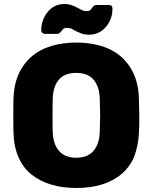

<svg xmlns="http://www.w3.org/2000/svg" viewBox="-20 -913 755 951"><path d="M357.9 18.1Q290 18.1 234.9 1.7Q179.7 -14.6 137.9 -47.1Q96.2 -79.6 72.5 -132.3Q48.8 -185.1 46.9 -253.9Q45.9 -272.9 45.9 -339.8Q45.9 -407.7 46.9 -426.8Q49.8 -517.6 90.8 -580.3Q131.8 -643.1 200 -672.6Q268.1 -702.1 357.9 -702.1Q447.8 -702.1 515.6 -672.6Q583.5 -643.1 624.3 -580.3Q665 -517.6 668 -426.8Q669.9 -348.6 669.9 -339.8Q669.9 -309.6 669.7 -293.9Q669.4 -278.3 667.7 -250.2Q666 -222.2 662.8 -205.1Q659.7 -188 653.3 -163.6Q647 -139.2 637.9 -121.8Q628.9 -104.5 614.7 -85.4Q600.6 -66.4 582 -50.8Q499 18.1 357.9 18.1ZM474.1 -259.8Q476.1 -337.9 476.1 -342.8Q476.1 -349.6 474.1 -423.8Q472.7 -483.4 444.1 -517.6Q415.5 -551.8 357.9 -551.8Q299.3 -551.8 271 -517.8Q242.7 -483.9 241.2 -423.8Q240.2 -404.8 240.2 -342.8Q240.2 -278.8 241.2 -259.8Q242.7 -200.7 271.7 -166.3Q300.8 -131.8 357.9 -131.8Q415 -131.8 443.8 -166.5Q472.7 -201.2 474.1 -259.8ZM189.9 -750Q184.1 -755.9 184.1 -762.2Q184.1 -814.5 216.3 -853.8Q248.5 -893.1 298.8 -893.1Q320.3 -893.1 335 -887.2Q348.1 -883.3 368.2 -872.1Q373 -870.6 377.9 -867.2Q384.3 -863.3 389.2 -861.8Q397 -857.9 409.2 -857.9Q420.9 -857.9 424.8 -861.8Q426.8 -862.8 431.2 -867.2Q434.1 -873 440.9 -879.9L444.8 -883.8Q449.2 -888.2 456.1 -888.2H519Q537.1 -888.2 537.1 -870.1Q537.1 -817.9 504.4 -779.5Q471.7 -741.2 420.9 -741.2Q390.6 -741.2 372.1 -752Q369.1 -752.9 362.5 -755.9Q356 -758.8 354 -759.8Q348.1 -763.7 334 -771Q324.7 -774.9 311 -774.9Q298.8 -774.9 294.9 -771Q290 -766.1 284.2 -758.8Q282.7 -757.3 280 -754.4Q277.3 -751.5 275.9 -750Q271 -745.1 264.2 -745.1H202.1Q198.2 -745.1 189.9 -750Z"/></svg>

Font: Cunia
Style: Bold
Weight: 700
Designer: Alejo Bergmann, Denis Ignatov
Foundry: Hubert & Fischer
Version: Version 1.00 February 21, 2019, initial release